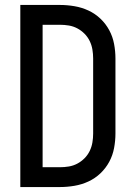

<svg xmlns="http://www.w3.org/2000/svg" viewBox="-20 -755 540 775"><path d="M222 0H62V-735H222Q251 -735 280.5 -730Q310 -725 337 -712.5Q364 -700 385.5 -679.5Q407 -659 421 -633Q435 -607 440.5 -577.5Q446 -548 446 -519V-216Q446 -187 440.5 -157.5Q435 -128 421 -102Q407 -76 385.5 -55.5Q364 -35 337 -22.5Q310 -10 280.5 -5Q251 0 222 0ZM152 -80H222Q240 -80 258 -83Q276 -86 292 -94.5Q308 -103 321 -116Q334 -129 342 -145.5Q350 -162 353 -180Q356 -198 356 -216V-519Q356 -537 353 -555Q350 -573 342 -589.5Q334 -606 321 -619Q308 -632 292 -640.5Q276 -649 258 -652Q240 -655 222 -655H152Z"/></svg>

Font: Iosevka Term Curly Medium
Style: Regular
Weight: 500
Designer: Belleve Invis
Foundry: Belleve Invis
Version: Version 32.3.0